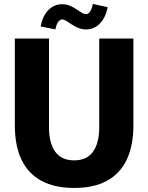

<svg xmlns="http://www.w3.org/2000/svg" viewBox="-20 -919 735 951"><path d="M347.2 12Q251.5 12 185.8 -23.1Q120.2 -58.2 86.8 -127.5Q53.5 -196.8 53.5 -299V-728H222.7V-288.2Q222.7 -210.7 253.5 -167.7Q284.3 -124.7 347.2 -124.7Q410 -124.7 440.8 -167.7Q471.5 -210.7 471.5 -288.2V-728H640.7V-299Q640.7 -196.8 607.3 -127.5Q574 -58.2 508.8 -23.1Q443.7 12 347.2 12ZM440 -899.5 513.2 -883.5Q503 -830.8 474.3 -802.1Q445.7 -773.3 406.8 -773.3Q385.3 -773.3 367.5 -780.7Q349.7 -788 335.2 -798Q320.8 -808 308.7 -815.3Q296.7 -822.7 287.3 -822.7Q277.7 -822.7 268.8 -811.5Q260 -800.3 254.3 -773.5L181.2 -788Q191.2 -840.5 219.5 -869.2Q247.8 -898 287.3 -898Q308.2 -898 325.9 -890.7Q343.7 -883.3 358.5 -873.3Q373.3 -863.3 385 -856Q396.7 -848.7 406.8 -848.7Q416.5 -848.7 425.3 -860.7Q434.2 -872.7 440 -899.5Z"/></svg>

Font: Murecho Thin
Style: Regular
Weight: 100
Designer: Neil Summerour
Foundry: Positype
Version: Version 1.010